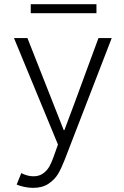

<svg xmlns="http://www.w3.org/2000/svg" viewBox="-20 -700 602 933"><path d="M61 196.8 83.5 141.1Q95.7 147.9 111.6 152.3Q127.4 156.7 142.1 156.7Q170.9 156.7 190.2 142.3Q209.5 127.9 220 108.9Q230.5 89.8 239.7 64L261.7 2.4L47.9 -515.1H113.3L289.6 -67.9H293L338.9 -190.4L458.5 -515.1H522.9L293.9 77.6Q278.8 116.7 262.5 144.5Q246.1 172.4 216.1 192.6Q186 212.9 140.6 212.9Q119.6 212.9 97.2 208Q74.7 203.1 61 196.8ZM129.4 -679.7H448.7V-635.7H129.4Z"/></svg>

Font: Reddit Mono Light
Style: Regular
Weight: 300
Monospace: yes
Designer: Stephen Hutchings
Foundry: Reddit
Version: Version 1.011